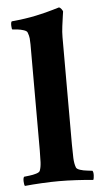

<svg xmlns="http://www.w3.org/2000/svg" viewBox="-51 -712 400 750"><g transform="rotate(-5 149.0 -337.5)"><path d="M86 -545Q86 -558 85 -568.5Q84 -579 79 -592Q77 -598 65 -602Q53 -606 40 -607.5Q27 -609 21 -609Q18 -609 17.5 -623.5Q17 -638 21 -641Q76 -646 117.5 -655Q159 -664 183.5 -671.5Q208 -679 209 -679Q214 -678 218.5 -672Q223 -666 224 -662Q224 -662 221.5 -645Q219 -628 216 -605Q213 -582 213 -562V-142Q213 -111 214 -88Q215 -65 221 -50Q224 -44 236.5 -40Q249 -36 263.5 -34.5Q278 -33 284 -32Q288 -27 287.5 -14Q287 -1 284 4Q256 1 218.5 -1Q181 -3 150 -3Q119 -3 82 -1Q45 1 16 4Q13 -1 12.5 -14Q12 -27 16 -32Q23 -33 37 -34.5Q51 -36 64 -40Q77 -44 79 -50Q84 -63 85 -83Q86 -103 86 -129Q86 -132 86 -135.5Q86 -139 86 -142Z"/></g></svg>

Font: Amiri
Style: Bold
Weight: 700
Designer: Khaled Hosny
Version: Version 0.113